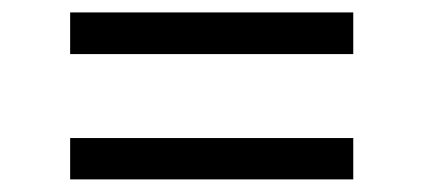

<svg xmlns="http://www.w3.org/2000/svg" viewBox="-20 -490 675 306"><path d="M543 -270V-204.1H91.8V-270ZM543 -470.2V-403.8H91.8V-470.2Z"/></svg>

Font: Uncial Antiqua
Style: Regular
Weight: 400
Version: Version 1.000